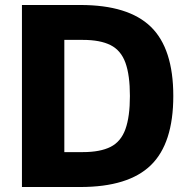

<svg xmlns="http://www.w3.org/2000/svg" viewBox="-20 -750 749 770"><path d="M68 0V-730H302Q495 -730 585 -642.5Q675 -555 675 -365Q675 -175 585 -87.5Q495 0 302 0ZM312 -140Q382 -140 423.5 -161Q465 -182 483 -232Q501 -282 501 -365Q501 -449 483 -498.5Q465 -548 423.5 -569Q382 -590 312 -590H238V-140Z"/></svg>

Font: M PLUS 1 Thin ExtraBold
Style: Regular
Weight: 800
Version: Version 1.001